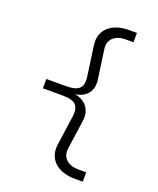

<svg xmlns="http://www.w3.org/2000/svg" viewBox="-168 -930 937 1140"><g transform="rotate(20 300.0 -360.0)"><path d="M445 110H496V51H445C383 51 338 15 347 -46L373 -230C383 -300 345 -350 276 -362C345 -373 383 -420 373 -489L347 -674C338 -735 383 -771 445 -771H496V-830H445C340 -830 267 -772 281 -674L307 -489C318 -417 291 -389 207 -389H84V-330H207C293 -330 317 -301 307 -230L281 -46C267 52 340 110 445 110Z"/></g></svg>

Font: JetBrains Mono ExtraLight
Style: Regular
Weight: 240
Monospace: yes
Designer: Philipp Nurullin, Konstantin Bulenkov
Foundry: JetBrains
Version: Version 2.305